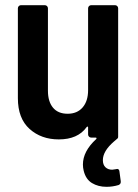

<svg xmlns="http://www.w3.org/2000/svg" viewBox="-20 -531 531 741"><path d="M432 121Q440 121 441 131L446 168V172Q446 179 438 183Q415 190 391 190Q359 190 335 175.5Q311 161 303 128Q300 116 300 104Q300 53 351 6Q353 4 352.5 2Q352 0 349 0H332Q327 0 323.5 -3.5Q320 -7 320 -12V-39Q320 -42 318 -42.5Q316 -43 314 -40Q280 7 207 7Q139 7 94 -33.5Q49 -74 49 -152V-499Q49 -504 52.5 -507.5Q56 -511 61 -511H153Q158 -511 161.5 -507.5Q165 -504 165 -499V-181Q165 -139 184.5 -115.5Q204 -92 241 -92Q278 -92 299 -116.5Q320 -141 320 -183V-499Q320 -504 323.5 -507.5Q327 -511 332 -511H424Q429 -511 432.5 -507.5Q436 -504 436 -499V-3Q436 1 434 3L420 15Q377 52 377 87Q377 105 387 114.5Q397 124 413 124Q417 124 427 122Z"/></svg>

Font: Barlow Semi Condensed SemiBold
Style: Regular
Weight: 600
Width: 4
Designer: Jeremy Tribby
Foundry: Tribby Type
Version: Version 1.408